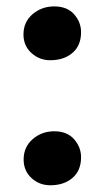

<svg xmlns="http://www.w3.org/2000/svg" viewBox="-20 -556 317 585"><path d="M133 -372.5Q100 -372.5 75.8 -394.5Q51.5 -416.5 51.5 -451Q51.5 -489 79.2 -512.8Q107 -536.5 145.5 -536.5Q184.5 -536.5 205.8 -512.5Q227 -488.5 227 -458Q227 -417.5 201 -395Q175 -372.5 133 -372.5ZM133 8.5Q100 8.5 76 -13.5Q52 -35.5 52 -70Q52 -108 79.5 -132Q107 -156 145.5 -156Q184.5 -156 205.8 -131.8Q227 -107.5 227 -77Q227 -36.5 201 -14Q175 8.5 133 8.5Z"/></svg>

Font: Merriweather 48pt ExtraBold
Style: Regular
Weight: 800
Version: Version 2.100